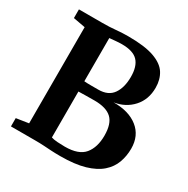

<svg xmlns="http://www.w3.org/2000/svg" viewBox="-170 -899 1030 1054"><g transform="rotate(30 345.0 -372.0)"><path d="M112.5 -64.5V-674L36.5 -688V-743H185Q231.5 -743 269 -746.8Q306.5 -750.5 346 -750.5Q450.5 -750.5 509.5 -729.5Q568.5 -708.5 592.5 -670.5Q616.5 -632.5 616.5 -580.5Q616.5 -506 571.8 -456.5Q527 -407 456.5 -396Q553 -397 610.2 -351.5Q667.5 -306 667.5 -224Q667.5 -177 652.2 -135.2Q637 -93.5 601 -61.8Q565 -30 503.8 -12Q442.5 6 350.5 6Q316.5 6 292.2 4.5Q268 3 243.5 1.5Q219 0 185 0H34.5V-52.5ZM259.5 -416Q275.5 -414.5 303.2 -414.5Q331 -414.5 349 -414.5Q411.5 -414.5 440.2 -455.5Q469 -496.5 469 -564.5Q469 -631 438.8 -663.2Q408.5 -695.5 336.5 -695.5Q318 -695.5 294.2 -693.2Q270.5 -691 259.5 -690ZM259.5 -60Q273 -55 298.5 -53.2Q324 -51.5 346 -51.5Q433.5 -51.5 469 -95Q504.5 -138.5 504.5 -212.5Q504.5 -288 470 -320.2Q435.5 -352.5 361 -352.5Q338 -352.5 306.8 -352Q275.5 -351.5 259.5 -351Z"/></g></svg>

Font: Merriweather Text Regular
Style: Bold
Weight: 700
Designer: Eben Sorkin
Foundry: Eben Sorkin
Version: Version 2.100; ttfautohint (v1.7.19-72a1) -l 8 -r 50 -G 200 